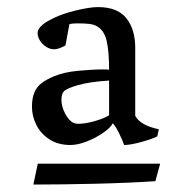

<svg xmlns="http://www.w3.org/2000/svg" viewBox="-20 -713 514 531"><path d="M68.4 -417Q68.4 -441.4 75 -457Q81.5 -472.7 94.7 -482.9Q107.9 -493.2 130.4 -502.4Q157.7 -513.7 196.8 -517.3Q235.8 -521 267.6 -521Q278.8 -521 281.7 -520Q281.7 -571.3 274.9 -600.3Q268.1 -629.4 247.6 -640.6Q239.3 -645.5 225.8 -647Q212.4 -648.4 193.8 -648.4Q179.2 -648.4 171.9 -646L161.1 -587.4Q159.7 -586.4 153.1 -583.3Q146.5 -580.1 140.4 -578.4Q134.3 -576.7 128.9 -576.7Q119.1 -576.7 108.6 -583Q98.1 -589.4 91.1 -599.9Q84 -610.4 84 -621.6Q84 -630.9 93 -640.1Q102.1 -649.4 115.2 -656.2Q144.5 -672.9 185.8 -683.1Q227.1 -693.4 251 -693.4Q304.7 -693.4 329.3 -662.8Q354 -632.3 354 -580.6V-392.6Q368.2 -366.2 419.4 -355.5L415 -335.9Q400.9 -328.6 370.8 -320.3Q340.8 -312 323.2 -312Q319.3 -324.2 309.6 -344Q299.8 -363.8 292 -372.1Q286.1 -360.4 265.6 -345.9Q245.1 -331.5 220 -321.8Q194.8 -312 174.8 -312Q140.1 -312 116 -328.1Q91.8 -344.2 80.1 -368.4Q68.4 -392.6 68.4 -417ZM196.3 -370.6Q215.3 -370.6 241.5 -377.9Q267.6 -385.3 281.7 -394V-490.2Q228 -486.8 196.5 -477.8Q165 -468.8 156.7 -460.4Q149.9 -453.6 149.9 -436.5Q149.9 -418.5 160.4 -398.4Q170.9 -378.4 184.6 -372.6Q191.4 -370.6 196.3 -370.6ZM84.5 -260.3H422.9L409.7 -211.9Q336.4 -207 241.7 -204.8Q147 -202.6 72.3 -202.6Z"/></svg>

Font: Vesper Libre
Style: Regular
Weight: 400
Designer: Robert Keller & Kimya Gandhi
Foundry: Mota Italic
Version: Version 1.058